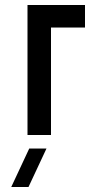

<svg xmlns="http://www.w3.org/2000/svg" viewBox="-20 -540 420 768"><path d="M320 -430V-520H90V0H184V-430ZM25 208H94L166 54H97Z"/></svg>

Font: Grotesk 02 Mince
Style: Bold
Weight: 400
Designer: Frank Adebiaye, contributions by Jérémy Landes, Ariel Martín Pérez
Foundry: Velvetyne Type Foundry
Version: Version 3.000;Glyphs 3.1.2 (3150)